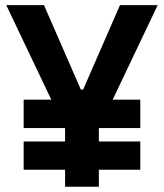

<svg xmlns="http://www.w3.org/2000/svg" viewBox="-20 -713 626 733"><path d="M70.3 -224.1H227.5L228.5 -222.2V-172.9H70.3V-64.9H228.5V0H357.4V-64.9H515.6V-172.9H357.4V-222.2L358.4 -224.1H515.6V-332.5H410.2L582 -693.4H438L297.4 -371.1H288.6L147.9 -693.4H3.9L175.8 -332.5H70.3Z"/></svg>

Font: CaskaydiaCove Nerd Font
Style: Bold
Weight: 700
Designer: Aaron Bell
Foundry: Saja Typeworks
Version: Version 2111.1;Nerd Fonts 2.3.0